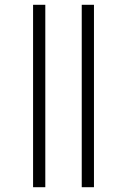

<svg xmlns="http://www.w3.org/2000/svg" viewBox="-20 -781 529 801"><path d="M118 0V-761H169V0ZM321 0V-761H372V0Z"/></svg>

Font: Noto Sans Condensed Light
Style: Regular
Weight: 300
Width: 3
Designer: Monotype Design Team
Foundry: Monotype Imaging Inc.
Version: Version 2.013; ttfautohint (v1.8.4.7-5d5b)